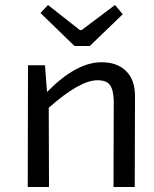

<svg xmlns="http://www.w3.org/2000/svg" viewBox="-20 -748 618 768"><path d="M142 -696 172 -728 299 -628H307L440 -728L471 -691L339 -564H278ZM168 -380Q285 -499 386 -499Q448 -499 483 -465Q520 -430 520 -364L519 0H434L435 -343Q434 -390 419 -409Q405 -427 370 -427Q299 -427 175 -317L176 0H91L92 -487H160Z"/></svg>

Font: Taylor Sans
Style: Regular
Weight: 400
Italic angle: -8°
Designer: Natanael Gama
Version: Version 1.001 September 8, 2015